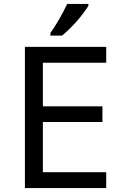

<svg xmlns="http://www.w3.org/2000/svg" viewBox="-20 -951 640 971"><path d="M517.1 0H106V-713.9H517.1V-633.8H196.8V-413.1H498V-334H196.8V-80.1H517.1ZM234.9 -784.2Q280.8 -849.1 319.8 -931.2H426.8V-920.9Q372.1 -836.4 293.9 -771H234.9Z"/></svg>

Font: Droid Sans Mono
Style: Regular
Weight: 400
Monospace: yes
Foundry: Ascender Corporation
Version: Version 1.00 build 112